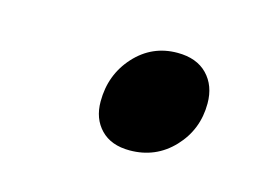

<svg xmlns="http://www.w3.org/2000/svg" viewBox="-39 -483 373 270"><g transform="rotate(15 147.5 -348.0)"><path d="M106 -329Q106 -368 131 -395.5Q156 -423 193 -423Q221 -423 236.5 -407Q252 -391 252 -365Q252 -327 226.5 -300Q201 -273 163 -273Q136 -273 121 -288.5Q106 -304 106 -329Z"/></g></svg>

Font: Taviraj
Style: Bold Italic
Weight: 700
Italic angle: -12°
Designer: Katatrad Team
Foundry: CadsonDemak
Version: Version 1.001